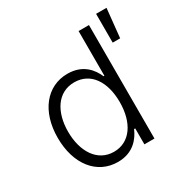

<svg xmlns="http://www.w3.org/2000/svg" viewBox="-175 -908 1033 1066"><g transform="rotate(-30 341.5 -375.5)"><path d="M279.3 11.7C377.9 11.7 425.3 -51.3 446.8 -102.1H454.1V0H518.6V-727.5H452.1V-440.9H446.8C425.3 -490.7 379.4 -553.2 279.3 -553.2C146 -553.2 55.2 -439.9 55.2 -271.5C55.2 -101.6 145.5 11.7 279.3 11.7ZM288.1 -48.3C181.6 -48.3 122.1 -146.5 122.1 -272C122.1 -397 180.7 -493.2 288.1 -493.2C393.6 -493.2 453.1 -401.9 453.1 -272C453.1 -141.6 392.6 -48.3 288.1 -48.3ZM584 -577.1H631.8L650.9 -761.7H584Z"/></g></svg>

Font: Raveo Light
Style: Regular
Weight: 300
Designer: Jakub Foglar, Rasmus Andersson (Inter)
Foundry: Jakubfoglar.com
Version: Version 1.100;Glyphs 3.2.3 (3260)